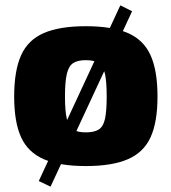

<svg xmlns="http://www.w3.org/2000/svg" viewBox="-20 -609 641 718"><path d="M430 -589 474 -567 169 89 125 68ZM301 -511Q399 -511 458 -485.5Q517 -460 543 -402.5Q569 -345 569 -248Q569 -152 543 -95.5Q517 -39 458 -13.5Q399 12 301 12Q203 12 144 -13.5Q85 -39 59 -95.5Q33 -152 33 -248Q33 -345 59 -402.5Q85 -460 144 -485.5Q203 -511 301 -511ZM301 -384Q270 -384 253.5 -373Q237 -362 230 -333Q223 -304 223 -248Q223 -193 230 -164Q237 -135 253.5 -124.5Q270 -114 301 -114Q332 -114 349 -124.5Q366 -135 372.5 -164Q379 -193 379 -248Q379 -304 372.5 -333Q366 -362 349 -373Q332 -384 301 -384Z"/></svg>

Font: Exo 2 ExtraBold
Style: Regular
Weight: 800
Designer: Natanael Gama
Foundry: Natanael Gama
Version: Version 2.010